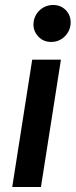

<svg xmlns="http://www.w3.org/2000/svg" viewBox="-20 -749 303 769"><path d="M29 0 109 -510H224L144 0ZM185 -581Q154 -581 134 -602Q114 -623 114 -651Q114 -672 124.5 -690Q135 -708 153 -718.5Q171 -729 193 -729Q223 -729 243 -709Q263 -689 263 -659Q263 -638 252.5 -620Q242 -602 224.5 -591.5Q207 -581 185 -581Z"/></svg>

Font: MuseoModerno Thin Medium
Style: Italic
Weight: 500
Italic angle: -9°
Version: Version 1.003